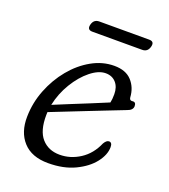

<svg xmlns="http://www.w3.org/2000/svg" viewBox="-118 -700 697 794"><g transform="rotate(20 230.0 -302.5)"><path d="M405 -141.5Q405 -108 378 -73.2Q351 -38.5 301.5 -14.8Q252 9 184 9Q111.5 9 73.8 -32.5Q36 -74 37.5 -143Q38.5 -204 61 -261.2Q83.5 -318.5 121 -364Q158.5 -409.5 206 -436.2Q253.5 -463 305 -463Q356 -463 382.2 -434.2Q408.5 -405.5 411 -362.5Q412.5 -349.5 424 -351Q440.5 -353.5 440.5 -335Q440.5 -317 416.5 -309Q383.5 -296 341 -279.5Q298.5 -263 254.5 -245.5Q210.5 -228 172.2 -213Q134 -198 110 -188.5Q109.5 -182.5 109.5 -176Q108.5 -106.5 138 -73.2Q167.5 -40 217 -40Q264.5 -40 306.2 -67Q348 -94 370 -145Q380 -162 391 -162Q405 -162 405 -141.5ZM282 -422Q251 -422 216 -394Q181 -366 153.2 -320.2Q125.5 -274.5 114.5 -222Q142 -233.5 182 -249.8Q222 -266 264.2 -283.2Q306.5 -300.5 341 -315Q344.5 -330 344.5 -352Q344.5 -384 327.5 -403Q310.5 -422 282 -422ZM153 -589.5Q159.5 -614 183.5 -614H403Q427 -614 420.5 -589.5Q414 -564.5 390 -564.5H170.5Q146.5 -564.5 153 -589.5Z"/></g></svg>

Font: Fraunces 9pt S100 Light
Style: Italic
Weight: 300
Italic angle: -16°
Version: Version 1.000; ttfautohint (v1.8.3)